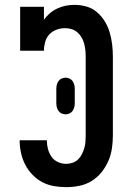

<svg xmlns="http://www.w3.org/2000/svg" viewBox="-20 -763 540 791"><path d="M253 8Q227 8 201.5 3.5Q176 -1 153.5 -13Q131 -25 113 -44Q95 -63 83.5 -85.5Q72 -108 66.5 -133.5Q61 -159 61 -184Q61 -184 61 -184.5Q61 -185 61 -185H173Q173 -185 173 -185Q173 -185 173 -185Q173 -167 177.5 -149.5Q182 -132 192 -117.5Q202 -103 218.5 -95.5Q235 -88 253 -88Q266 -88 279 -92.5Q292 -97 301.5 -106Q311 -115 317 -127Q323 -139 327 -152Q331 -165 332 -178.5Q333 -192 333 -205V-530Q333 -544 331.5 -557.5Q330 -571 326.5 -584Q323 -597 316 -609Q309 -621 298.5 -630Q288 -639 275 -643Q262 -647 248 -647Q230 -647 212.5 -640.5Q195 -634 183 -621Q171 -608 166 -590Q161 -572 161 -554H63V-735H161V-681Q171 -696 185 -708Q199 -720 216 -728Q233 -736 251 -739.5Q269 -743 287 -743Q312 -743 336.5 -736Q361 -729 380 -712.5Q399 -696 412 -674.5Q425 -653 432 -629Q439 -605 442 -580Q445 -555 445 -530V-205Q445 -178 441 -151Q437 -124 426 -99Q415 -74 397.5 -52.5Q380 -31 357 -17Q334 -3 307 2.5Q280 8 253 8ZM250 -292Q242 -292 234 -295.5Q226 -299 221 -306Q216 -313 214 -321.5Q212 -330 212 -338V-397Q212 -405 214 -413.5Q216 -422 221 -429Q226 -436 234 -439.5Q242 -443 250 -443Q258 -443 266 -439.5Q274 -436 279 -429Q284 -422 286 -413.5Q288 -405 288 -397V-338Q288 -330 286 -321.5Q284 -313 279 -306Q274 -299 266 -295.5Q258 -292 250 -292Z"/></svg>

Font: Iosevka Gothic
Style: Bold
Weight: 700
Monospace: yes
Designer: Belleve Invis
Foundry: Belleve Invis
Version: Version 15.5.1; ttfautohint (v1.8.4)